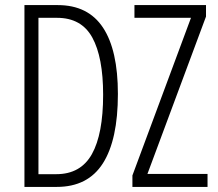

<svg xmlns="http://www.w3.org/2000/svg" viewBox="-20 -734 855 754"><path d="M443 -365Q443 -185 384 -92.5Q325 0 203 0H76V-714H207Q326 -714 384.5 -625.5Q443 -537 443 -365ZM385 -362Q385 -509 342.5 -586.5Q300 -664 204 -664H131V-50H201Q297 -50 341 -129Q385 -208 385 -362ZM795 0H500V-45L730 -664H508V-714H789V-669L559 -51H795Z"/></svg>

Font: Noto Sans ExtraCondensed Light
Style: Regular
Weight: 300
Width: 2
Designer: Monotype Design Team
Foundry: Monotype Imaging Inc.
Version: Version 2.013; ttfautohint (v1.8.4.7-5d5b)